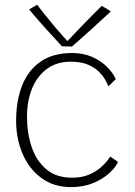

<svg xmlns="http://www.w3.org/2000/svg" viewBox="-20 -764 553 786"><path d="M463 -101.5Q453.5 -79 427.2 -55Q401 -31 361.2 -14.5Q321.5 2 271 2Q200 2 149.5 -35.2Q99 -72.5 72.5 -134.2Q46 -196 46 -269Q46 -352.5 71 -415Q96 -477.5 146.8 -512.2Q197.5 -547 275.5 -547Q321.5 -547 357.8 -530.8Q394 -514.5 418.5 -489.8Q443 -465 454 -440L424 -410.5Q421 -418 412.5 -434.2Q404 -450.5 386.8 -468.5Q369.5 -486.5 341 -499Q312.5 -511.5 269.5 -511.5Q212.5 -511.5 172.5 -482.2Q132.5 -453 111.5 -402.2Q90.5 -351.5 90.5 -286Q90.5 -218.5 109.8 -161.8Q129 -105 169.8 -70.8Q210.5 -36.5 275 -36.5Q313.5 -36.5 342 -48.2Q370.5 -60 389.5 -76Q408.5 -92 419 -105.8Q429.5 -119.5 431.5 -123ZM396.5 -740Q401 -737.5 406 -734.5Q411 -731.5 416.2 -728.5Q421.5 -725.5 426 -722.5Q430.5 -719.5 433.5 -717Q387 -674 354.8 -644.8Q322.5 -615.5 302.8 -598.2Q283 -581 274.5 -573.5Q268 -573.5 260.5 -573.8Q253 -574 246 -574.2Q239 -574.5 233.5 -574.5Q201.5 -609 168.2 -645.8Q135 -682.5 99.5 -725Q105 -728.5 110.2 -731.8Q115.5 -735 121 -738.2Q126.5 -741.5 132.5 -744.5Q147.5 -724 167.2 -699.5Q187 -675 206.5 -652Q226 -629 240.5 -612.8Q255 -596.5 259.5 -593H253.5Q268 -608.5 294 -635.8Q320 -663 348 -691.5Q376 -720 396.5 -740Z"/></svg>

Font: Grandstander Thin Thin
Style: Regular
Weight: 250
Version: Version 1.200